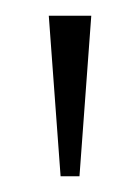

<svg xmlns="http://www.w3.org/2000/svg" viewBox="-20 -734 177 244"><path d="M57 -510 42 -714H96L81 -510Z"/></svg>

Font: Noto Serif Myanmar Condensed ExtraLight
Style: Regular
Weight: 200
Width: 3
Designer: Ben Mitchell and the Monotype Design Team
Foundry: Monotype Imaging Inc.
Version: Version 2.106; ttfautohint (v1.8.4.7-5d5b)